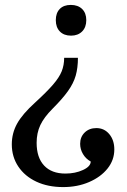

<svg xmlns="http://www.w3.org/2000/svg" viewBox="-20 -571 516 781"><path d="M241 -336H297Q297 -295 288 -263.5Q279 -232 256.5 -200.5Q234 -169 194 -129Q159 -94 144 -62Q129 -30 129 10Q129 70 159.5 102.5Q190 135 246 135Q286 135 317.5 120.5Q349 106 349 86Q329 75 317.5 55.5Q306 36 306 14Q306 -14 324.5 -32Q343 -50 372 -50Q404 -50 424.5 -25.5Q445 -1 445 37Q445 80 417.5 114.5Q390 149 342.5 169.5Q295 190 237 190Q175 190 128 168Q81 146 54.5 106.5Q28 67 28 16Q28 -29 49.5 -68Q71 -107 123 -154Q170 -197 195.5 -226.5Q221 -256 231 -281Q241 -306 241 -336ZM331 -489Q331 -460 314 -443Q297 -426 269 -426Q240 -426 223.5 -443Q207 -460 207 -489Q207 -518 223 -534.5Q239 -551 268 -551Q297 -551 314 -534.5Q331 -518 331 -489Z"/></svg>

Font: Domine
Style: Regular
Weight: 400
Designer: Pablo Impallari, Rodrigo Fuenzalida, Brenda Gallo
Foundry: Pablo Impallari, Rodrigo Fuenzalida, Brenda Gallo
Version: Version 2.000